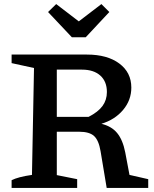

<svg xmlns="http://www.w3.org/2000/svg" viewBox="-20 -923 758 943"><path d="M616 -64 708 -43V0H504L474 -180Q465 -234 442 -255Q419 -276 369 -276H204V-349H415Q462 -373 483.5 -402.5Q505 -432 505 -471Q505 -523 472.5 -552Q440 -581 383 -581H259V-63L359 -43V0H37V-38Q53 -46 77.5 -52.5Q102 -59 137 -64L147 -589L37 -613V-655H407Q507 -655 566 -611Q625 -567 625 -493Q625 -431 584.5 -383Q544 -335 478 -315Q528 -303 555.5 -269.5Q583 -236 595 -175ZM333 -740 216 -864 256 -903 367 -818 478 -903 517 -864 401 -740Z"/></svg>

Font: Piazzolla 24pt SemiBold
Style: Regular
Weight: 600
Designer: Juan Pablo del Peral
Foundry: Huerta Tipografica
Version: Version 2.005